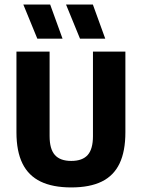

<svg xmlns="http://www.w3.org/2000/svg" viewBox="-20 -824 629 852"><path d="M296.3 7.7Q214 7.7 160.1 -18.4Q106.2 -44.5 79.6 -98.6Q53 -152.7 53 -236.8V-595H200.1V-219.9Q200.1 -162.6 223.5 -136.3Q246.9 -109.9 296.2 -109.9Q345.8 -109.9 369.2 -136.3Q392.5 -162.6 392.5 -219.9V-595H536.4V-236.8Q536.4 -152.7 510.6 -98.6Q484.8 -44.5 431.7 -18.4Q378.6 7.7 296.3 7.7ZM335 -652.5 273 -803.9H392.1L447 -652.5ZM145.6 -652.5 83.5 -803.9H202.6L257.5 -652.5Z"/></svg>

Font: Encode Sans SC Condensed Thin
Style: Regular
Weight: 100
Width: 3
Designer: Multiple Designers
Foundry: Impallari Type
Version: Version 3.002